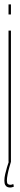

<svg xmlns="http://www.w3.org/2000/svg" viewBox="-22 -740 92 878"><path d="M17 -720H28V-674H17ZM17 0V-600H28V0ZM24 117.5Q18 117.5 12 115.2Q6 113 2 106Q-2 99 -2 86Q-2 72.5 1.8 56Q5.5 39.5 10.2 24.2Q15 9 18 0H28Q25 9.5 20.5 25.5Q16 41.5 12.8 58Q9.5 74.5 9.5 86Q9.5 98 14 101.5Q18.5 105 25 105Q28 105 30.5 104.5Q33 104 35.2 103Q37.5 102 38.5 101L41.5 113Q40.5 114 37.5 115Q34.5 116 31 116.8Q27.5 117.5 24 117.5Z"/></svg>

Font: Anybody UltraCondensed Thin
Style: Regular
Weight: 100
Width: 1
Designer: Tyler Finck
Foundry: Etcetera Type Company
Version: Version 1.110